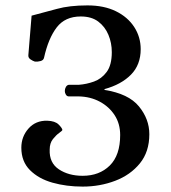

<svg xmlns="http://www.w3.org/2000/svg" viewBox="-20 -671 632 711"><path d="M286 20Q226 20 174.5 5.5Q123 -9 91 -41Q59 -73 59 -124Q59 -165 85.5 -195Q112 -225 155 -224Q184 -223 197 -210Q210 -197 211 -190Q211 -187 199.5 -179Q188 -171 176 -156Q164 -141 164 -117Q162 -68 198 -44Q234 -20 286 -20Q348 -20 386.5 -58Q425 -96 425 -171Q425 -213 404.5 -244.5Q384 -276 349.5 -294.5Q315 -313 272 -314H235Q228 -314 224 -320.5Q220 -327 220 -334Q220 -342 224 -349Q228 -356 235 -357H272Q300 -359 328 -369Q356 -379 375 -404.5Q394 -430 394 -478Q394 -512 381.5 -542Q369 -572 344 -591Q319 -610 279 -610Q221 -610 190 -569.5Q159 -529 143 -457Q141 -448 130.5 -445Q120 -442 109 -443Q102 -445 93 -451Q84 -457 85 -467L97 -613Q144 -625 190.5 -638Q237 -651 304 -651Q365 -651 409 -629.5Q453 -608 477 -571Q501 -534 501 -489Q501 -431 465 -394.5Q429 -358 367 -341V-338Q456 -324 494.5 -277Q533 -230 533 -174Q533 -109 498 -66Q463 -23 406.5 -1.5Q350 20 286 20Z"/></svg>

Font: Alice
Style: Regular
Weight: 400
Designer: Ksenia Yerulevich
Foundry: Cyreal (http://www.cyreal.org/)
Version: Version 2.003; ttfautohint (v1.8.3)